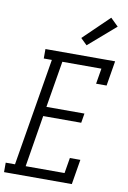

<svg xmlns="http://www.w3.org/2000/svg" viewBox="-126 -1038 730 1099"><g transform="rotate(10 239.0 -488.5)"><path d="M-22 0V-55H32L136 -680H89V-735H494L470 -590H409L424 -680H197L152 -410H373L364 -355H143L94 -55H320L335 -145H396L372 0ZM317 -797 280 -833 429 -977 474 -933Z"/></g></svg>

Font: Iosevka Slab Light
Style: Italic
Weight: 300
Italic angle: -9°
Monospace: yes
Designer: Belleve Invis
Foundry: Belleve Invis
Version: Version 11.1.1; ttfautohint (v1.8.3)